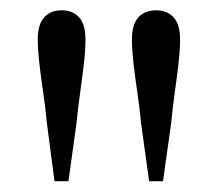

<svg xmlns="http://www.w3.org/2000/svg" viewBox="-20 -825 416 367"><path d="M97.8 -805.3Q119 -805.3 131.2 -791.8Q143.4 -778.3 143.4 -749.5Q143.4 -730.3 140.3 -702.8Q137.1 -675.4 133 -646.3Q128.9 -617.3 126.4 -590.7L110.8 -478.7H84.1L69.5 -590.7Q67.1 -617.3 62.8 -646.5Q58.4 -675.6 55.3 -703.1Q52.2 -730.5 52.2 -749.5Q52.2 -778.3 64.4 -791.8Q76.6 -805.3 97.8 -805.3ZM278.6 -805.3Q299.6 -805.3 311.9 -791.8Q324.2 -778.3 324.2 -749.5Q324.2 -730.3 321.1 -702.8Q317.9 -675.4 313.8 -646.3Q309.7 -617.3 307.3 -590.7L291.6 -478.7H265L249.5 -590.7Q247.1 -617.3 242.8 -646.5Q238.4 -675.6 235.3 -703.1Q232.2 -730.5 232.2 -749.5Q232.2 -778.3 244.4 -791.8Q256.6 -805.3 278.6 -805.3Z"/></svg>

Font: Noto Serif SC
Style: Regular
Weight: 200
Designer: Ryoko NISHIZUKA 西塚涼子 (kana & ideographs); Frank Grießhammer (Latin, Greek & Cyrillic); Wenlong ZHANG 张文龙 (bopomofo); San
Foundry: Adobe
Version: Version 2.001;hotconv 1.1.0;makeotfexe 2.6.0